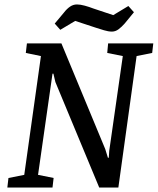

<svg xmlns="http://www.w3.org/2000/svg" viewBox="-20 -843 709 863"><path d="M13 0 18 -43 89 -57 164 -591 96 -605 101 -648H256L453 -173L465 -134H469L471 -165L532 -591L462 -605L466 -648H669L664 -605L594 -591L512 0H426L229 -474L220 -512H216L151 -57L221 -43L216 0ZM483 -701Q467 -701 447.5 -707Q428 -713 409 -719L318 -749L251 -709L226 -737L267 -786Q280 -803 294.5 -813Q309 -823 326 -823Q341 -823 361 -817.5Q381 -812 399 -805L489 -775L557 -816L582 -788L541 -738Q527 -722 513 -711.5Q499 -701 483 -701Z"/></svg>

Font: Faustina Light Medium
Style: Italic
Weight: 500
Italic angle: -8°
Version: Version 1.200